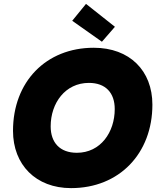

<svg xmlns="http://www.w3.org/2000/svg" viewBox="-20 -962 827 989"><path d="M765 -423C765 -598 648 -716 463 -716C217 -716 47 -541 47 -288C47 -113 165 7 346 7C595 7 765 -172 765 -423ZM241 -311C241 -431 316 -535 438 -535C524 -535 571 -484 571 -400C571 -281 498 -175 376 -175C288 -175 241 -228 241 -311ZM352 -855 505 -747 572 -824 423 -942Z"/></svg>

Font: SVN-Poppins ExtraBold
Style: Italic
Weight: 800
Italic angle: -10°
Designer: Ninad Kale (Devanagari), Jonny Pinhorn (Latin)
Foundry: Indian Type Foundry
Version: Version 3.002 2017